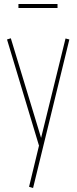

<svg xmlns="http://www.w3.org/2000/svg" viewBox="-20 -725 382 958"><path d="M125 207 175 0H174L15 -528L34 -534L185 -37L307 -533L326 -528L145 213ZM72 -685V-705H267V-685Z"/></svg>

Font: Georama SemiCondensed Thin
Style: Regular
Weight: 100
Width: 4
Designer: Jean-Baptiste Levee
Foundry: Production Type
Version: Version 1.000